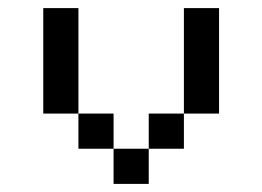

<svg xmlns="http://www.w3.org/2000/svg" viewBox="-20 -454 648 474"><path d="M260.4 -86.8H173.6V-173.6H260.4ZM347.2 -173.6H434V-86.8H347.2ZM434 -173.6V-434H520.8V-173.6ZM173.6 -173.6H86.8V-434H173.6ZM260.4 -86.8H347.2V0H260.4Z"/></svg>

Font: 8-bit Operator+ 8
Style: Regular
Weight: 400
Designer: GrandChaos9000
Version: Version 1.3.0 - August 1, 2014